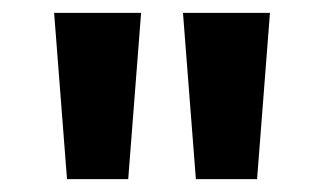

<svg xmlns="http://www.w3.org/2000/svg" viewBox="-20 -908 504 298"><path d="M84 -630H179L199 -888H64ZM284 -630H379L399 -888H264Z"/></svg>

Font: Noto Sans Kannada UI SemiCondensed
Style: Bold
Weight: 700
Width: 4
Designer: Jelle Bosma - Monotype Design Team
Foundry: Monotype Imaging Inc.
Version: Version 2.005